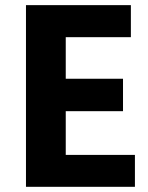

<svg xmlns="http://www.w3.org/2000/svg" viewBox="-20 -720 572 740"><path d="M80.1 -700.2H484.4V-576.7H233.4V-416.5H454.1V-291.5H233.4V-123H500V0H80.1Z"/></svg>

Font: Selawik
Style: Bold
Weight: 700
Designer: Aaron Bell
Foundry: Microsoft Corporation
Version: Version 1.01